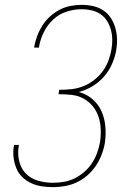

<svg xmlns="http://www.w3.org/2000/svg" viewBox="-20 -763 540 791"><path d="M198 8Q175 8 152 4.5Q129 1 108.5 -8.5Q88 -18 72 -33.5Q56 -49 47.5 -69.5Q39 -90 36 -113.5Q33 -137 37 -161L38 -166H58L57 -161Q52 -130 59 -99.5Q66 -69 86.5 -48Q107 -27 137 -18.5Q167 -10 198 -10Q221 -10 244 -14Q267 -18 288 -28.5Q309 -39 327.5 -55Q346 -71 359 -91Q372 -111 380 -133Q388 -155 392 -177Q396 -204 395 -230.5Q394 -257 386 -281.5Q378 -306 362 -325.5Q346 -345 324 -357Q302 -369 275.5 -372Q249 -375 221 -375L224 -393Q248 -393 272.5 -395.5Q297 -398 320 -406.5Q343 -415 364.5 -431Q386 -447 401.5 -467.5Q417 -488 426 -511.5Q435 -535 439 -559Q443 -580 442.5 -601Q442 -622 436.5 -641.5Q431 -661 420.5 -677.5Q410 -694 393.5 -705Q377 -716 357 -720.5Q337 -725 316 -725Q286 -725 254.5 -715Q223 -705 199 -682.5Q175 -660 160.5 -630.5Q146 -601 141 -571V-567H121V-571Q125 -593 133.5 -615.5Q142 -638 155 -658.5Q168 -679 186.5 -695.5Q205 -712 226 -723Q247 -734 270.5 -738.5Q294 -743 316 -743Q340 -743 363 -738Q386 -733 404.5 -721Q423 -709 435.5 -690.5Q448 -672 454.5 -650Q461 -628 462 -604.5Q463 -581 459 -557Q454 -528 441.5 -499.5Q429 -471 408.5 -447.5Q388 -424 360.5 -407.5Q333 -391 304 -384Q336 -376 360.5 -355Q385 -334 398 -305Q411 -276 414 -242Q417 -208 412 -174Q408 -150 398.5 -125.5Q389 -101 374.5 -79.5Q360 -58 340 -40.5Q320 -23 296.5 -12Q273 -1 248 3.5Q223 8 198 8Z"/></svg>

Font: Iosevka Curly Slab Thin
Style: Italic
Weight: 100
Italic angle: -9°
Monospace: yes
Designer: Belleve Invis
Foundry: Belleve Invis
Version: Version 22.1.2; ttfautohint (v1.8.4)